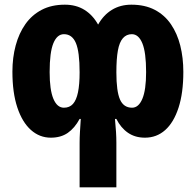

<svg xmlns="http://www.w3.org/2000/svg" viewBox="-20 -580 837 820"><path d="M541 -560Q599 -560 641 -538Q683 -516 710 -476.5Q737 -437 750 -385Q763 -333 763 -273Q763 -183 742.5 -120Q722 -57 685.5 -24.5Q649 8 599 8Q557 8 526.5 -13Q496 -34 477 -72H471Q474 -41 475.5 -16.5Q477 8 477 29V220H320V30Q320 8 321.5 -17Q323 -42 325 -72H320Q299 -33 269.5 -12.5Q240 8 197 8Q149 8 112 -25Q75 -58 54 -121Q33 -184 33 -274Q33 -334 47 -386Q61 -438 88.5 -477Q116 -516 158 -538Q200 -560 257 -560Q305 -560 340.5 -538Q376 -516 399 -475Q422 -516 458 -538Q494 -560 541 -560ZM253 -434Q224 -434 208 -395.5Q192 -357 192 -272Q192 -196 208 -158Q224 -120 253 -120Q277 -120 291.5 -136Q306 -152 313 -185.5Q320 -219 320 -271Q320 -359 304 -396.5Q288 -434 253 -434ZM543 -434Q520 -434 505 -417Q490 -400 483.5 -364.5Q477 -329 477 -271Q477 -190 492.5 -155Q508 -120 544 -120Q572 -120 588 -158Q604 -196 604 -272Q604 -356 588 -395Q572 -434 543 -434Z"/></svg>

Font: Noto Sans Display Condensed ExtraBold
Style: Regular
Weight: 800
Width: 3
Designer: Monotype Design Team
Foundry: Monotype Imaging Inc.
Version: Version 2.003